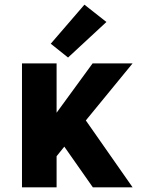

<svg xmlns="http://www.w3.org/2000/svg" viewBox="-20 -801 616 821"><path d="M74 0H222V-133L255 -174L377 0H547L347 -286L547 -530H376L222 -319V-530H74ZM271 -555 435 -707 341 -781 197 -614Z"/></svg>

Font: Iosevka Sparkle Heavy
Style: Regular
Weight: 900
Designer: Belleve Invis
Foundry: Belleve Invis
Version: Version 4.5.0; ttfautohint (v1.8.3)